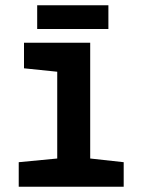

<svg xmlns="http://www.w3.org/2000/svg" viewBox="-20 -708 540 728"><path d="M51 0V-93L197 -107V-436L71 -449V-546H322V-107L449 -93V0ZM121 -598V-688H391V-598Z"/></svg>

Font: Noto Sans Mono ExtraCondensed
Style: Bold
Weight: 700
Width: 2
Designer: Monotype Design Team
Foundry: Monotype Imaging Inc.
Version: Version 2.014